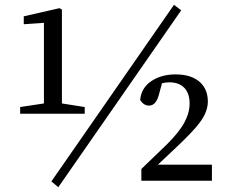

<svg xmlns="http://www.w3.org/2000/svg" viewBox="-20 -753 983 800"><path d="M223 27 194 3 705 -733 735 -710ZM569 0V-49L676 -152Q725 -201 747 -240Q770 -282 770 -322Q770 -364 748 -387Q726 -410 685 -410Q670 -410 655 -406L643 -362Q631 -313 601 -313Q579 -313 564 -336Q568 -387 612 -416Q653 -443 712 -443Q779 -443 815 -409Q846 -379 846 -330Q846 -287 812 -242Q785 -205 706 -131L638 -67H863V0ZM64 -279V-307L163 -322V-658L79 -652V-685L228 -719L238 -713V-322L333 -307V-279Z"/></svg>

Font: GenRyuMin TW M
Style: Regular
Weight: 500
Version: Version 1.501;PS 1;hotconv 16.6.51;makeotf.lib2.5.65220